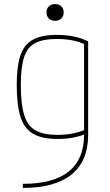

<svg xmlns="http://www.w3.org/2000/svg" viewBox="-20 -701 540 941"><path d="M92 200Q242 200 317 139.5Q392 79 392 -40V-498L403 -480Q374 -495 338 -502.5Q302 -510 258 -510Q191 -510 152.5 -490Q114 -470 98 -420.5Q82 -371 82 -284Q82 -191 98.5 -137.5Q115 -84 154 -62Q193 -40 261 -40Q302 -40 336.5 -47Q371 -54 402 -67L410 -49Q382 -36 345.5 -28Q309 -20 261 -20Q187 -20 143 -45Q99 -70 80.5 -128Q62 -186 62 -284Q62 -377 80.5 -430.5Q99 -484 142 -507Q185 -530 258 -530Q350 -530 412 -498V-40Q412 88 331 154Q250 220 92 220ZM250 -599Q231 -599 219.5 -610Q208 -621 208 -640Q208 -659 219.5 -670Q231 -681 250 -681Q269 -681 280.5 -670Q292 -659 292 -640Q292 -621 280.5 -610Q269 -599 250 -599Z"/></svg>

Font: M PLUS 1 Code Thin
Style: Regular
Weight: 250
Designer: Coji Morishita
Foundry: UNDERFOREST DESIGN
Version: Version 1.002